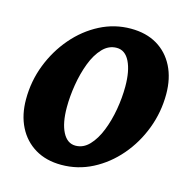

<svg xmlns="http://www.w3.org/2000/svg" viewBox="-100 -749 828 856"><g transform="rotate(15 314.0 -321.5)"><path d="M257 12Q187 12 136 -18.5Q85 -49 57.5 -103.5Q30 -158 30 -230Q30 -314 59.5 -390Q89 -466 140.5 -526Q192 -586 259 -620.5Q326 -655 401 -655Q472 -655 522.5 -625Q573 -595 600.5 -540.5Q628 -486 628 -413Q628 -330 599 -253.5Q570 -177 518.5 -117Q467 -57 400 -22.5Q333 12 257 12ZM296 -87Q332 -87 359.5 -116Q387 -145 405.5 -191.5Q424 -238 433.5 -292.5Q443 -347 443 -399Q443 -471 422 -513.5Q401 -556 362 -556Q325 -556 297 -526.5Q269 -497 251 -449.5Q233 -402 224 -347.5Q215 -293 215 -243Q215 -170 236.5 -128.5Q258 -87 296 -87Z"/></g></svg>

Font: Petrona Black
Style: Italic
Weight: 900
Italic angle: -9°
Designer: Ringo R. Seeber
Foundry: Ringo R. Seeber
Version: Version 2.001; ttfautohint (v1.8.3)